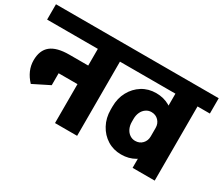

<svg xmlns="http://www.w3.org/2000/svg" viewBox="-137 -943 1424 1226"><g transform="rotate(30 575.0 -330.0)"><path d="M-25 -547V-660H424V-547ZM30 -279Q30 -353 74 -388.5Q118 -424 210 -424V-327Q187 -327 178.5 -314.5Q170 -302 170 -279ZM90 -139Q30 -203 30 -279H170Q170 -248 200 -199ZM90 -139V-351H210V-199ZM208 -287V-424H411V-287ZM349 0V-645H512V0ZM259 -547V-660H603V-547Z M553 -547V-660H1031V-547ZM614 -251V-275H770V-251ZM770 -274H614Q614 -336 640.5 -384.5Q667 -433 712 -461Q757 -489 814 -489L848 -369Q826 -369 808 -356.5Q790 -344 780 -322.5Q770 -301 770 -274ZM1009 -294H921Q921 -326 900.5 -347.5Q880 -369 848 -369L814 -489Q870 -489 914 -463.5Q958 -438 983.5 -394Q1009 -350 1009 -294ZM770 -252Q770 -225 780 -203.5Q790 -182 808 -169.5Q826 -157 848 -157L814 -37Q757 -37 712 -65Q667 -93 640.5 -142Q614 -191 614 -252ZM1009 -232Q1009 -177 983.5 -132.5Q958 -88 914 -62.5Q870 -37 814 -37L848 -157Q880 -157 900.5 -178.5Q921 -200 921 -232ZM921 0V-645H1084V0ZM831 -547V-660H1175V-547Z"/></g></svg>

Font: Akshar Light
Style: Bold
Weight: 700
Version: Version 1.100